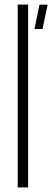

<svg xmlns="http://www.w3.org/2000/svg" viewBox="-20 -820 228 840"><path d="M57.5 0V-800H103V0ZM131 -693 152.5 -799.5H188.5L166 -693Z"/></svg>

Font: Big Shoulders Display Thin Light
Style: Regular
Weight: 300
Version: Version 2.002